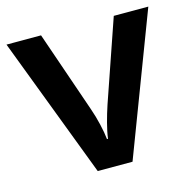

<svg xmlns="http://www.w3.org/2000/svg" viewBox="-85 -628 717 714"><g transform="rotate(-15 273.0 -271.0)"><path d="M206 0H340L546 -542H413L305 -229C292 -190 278 -140 274 -106H270C267 -138 255 -190 241 -229L133 -542H0Z"/></g></svg>

Font: Noto Sans Gurmukhi SemiBold
Style: Regular
Weight: 600
Designer: Jelle Bosma - Monotype Design Team
Foundry: Monotype Imaging Inc.
Version: Version 2.004